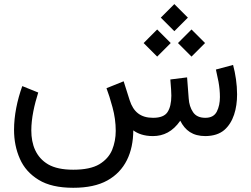

<svg xmlns="http://www.w3.org/2000/svg" viewBox="-20 -662 1222 934"><path d="M762.2 -576.2 828.1 -510.3 894 -576.2 828.1 -642.1ZM845.7 -452.6 911.6 -386.7 977.5 -452.6 911.6 -518.6ZM678.7 -452.6 744.6 -386.7 810.5 -452.6 744.6 -518.6ZM723.6 0C775.9 0 820.3 -22 856.9 -74.7C880.9 -27.3 917 0 979.5 0C1018.1 -0.5 1048.3 -10.3 1070.8 -29.3C1115.2 -67.4 1133.3 -132.8 1133.3 -203.1C1133.3 -252 1125.5 -302.7 1113.8 -346.2L1030.3 -323.7C1033.7 -308.6 1038.1 -288.6 1043 -263.7C1047.4 -238.8 1049.8 -214.4 1049.8 -189.9C1049.8 -163.1 1044.9 -139.2 1034.7 -119.1C1024.4 -99.1 1005.9 -88.9 979 -88.9C951.2 -88.9 931.2 -98.1 918.9 -116.7C906.7 -134.8 899.4 -157.2 897.9 -183.6L890.1 -285.6L808.6 -275.4C812 -234.4 813.5 -213.9 813.5 -196.8C813.5 -162.1 807.1 -135.3 794.9 -116.7C782.7 -98.1 759.3 -88.9 724.6 -88.9C664.1 -88.9 628.9 -117.7 610.8 -174.3L581.5 -266.6L498 -232.9C507.3 -209 517.1 -177.7 527.3 -140.1C537.6 -102.5 543 -64 543 -25.4C543 7.3 537.1 38.6 525.4 67.4C513.2 96.2 492.7 119.1 462.9 137.2C433.1 154.8 390.6 163.6 336.4 163.6C284.7 163.6 244.1 154.8 214.4 137.7C155.3 103 132.3 42.5 132.3 -27.8C132.3 -86.9 147 -151.9 166 -211.9L88.4 -243.2C63.5 -174.3 48.3 -99.6 48.3 -30.8C48.3 20.5 57.6 67.4 76.7 110.4C95.2 152.8 125.5 187 168 212.9C210 238.8 266.1 251.5 336.4 251.5C404.3 251.5 459.5 239.7 502.4 215.8C587.9 168.5 627.9 81.1 628.4 -27.8C649.4 -12.2 680.2 0 723.6 0Z"/></svg>

Font: Vazirmatn
Style: Regular
Weight: 400
Designer: Saber Rastikerdar
Foundry: Saber Rastikerdar
Version: Version 33.003